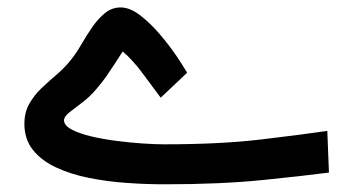

<svg xmlns="http://www.w3.org/2000/svg" viewBox="-20 -491 938 511"><path d="M416 -106.9Q564.9 -106.9 671.1 -119.4Q777.3 -131.8 851.1 -142.6L855.5 -31.7Q788.1 -22.9 677.7 -11.7Q567.4 -0.5 417 -0.5Q368.7 -0.5 316.7 -4.2Q264.6 -7.8 216.3 -17.6Q168 -27.3 129.2 -45.4Q90.3 -63.5 67.6 -92Q44.9 -120.6 44.9 -161.6Q44.9 -191.9 58.1 -215.1Q71.3 -238.3 91.3 -257.1Q111.3 -275.9 132.3 -293.9Q153.3 -312 168.9 -332Q183.1 -349.6 196.8 -373.3Q210.4 -397 225.8 -419.2Q241.2 -441.4 259.5 -456.3Q277.8 -471.2 301.3 -471.2Q325.7 -471.2 352.8 -450.4Q379.9 -429.7 405.3 -399.9Q430.7 -370.1 450 -341.6Q469.2 -313 478 -297.4L407.7 -231Q385.3 -260.7 359.6 -295.7Q334 -330.6 306.6 -354Q293.5 -334 283.7 -318.8Q273.9 -303.7 263.7 -288.8Q253.4 -273.9 236.8 -254.4Q219.2 -233.4 199 -218.3Q178.7 -203.1 164.6 -191.9Q150.4 -180.7 150.4 -170.9Q150.4 -157.2 170.4 -146.5Q190.4 -135.7 222.2 -128.2Q253.9 -120.6 290.3 -116Q326.7 -111.3 360.1 -109.1Q393.6 -106.9 416 -106.9Z"/></svg>

Font: Vazirmatn FD NL Medium
Style: Regular
Weight: 500
Designer: Saber Rastikerdar
Foundry: Saber Rastikerdar
Version: Version 33.003